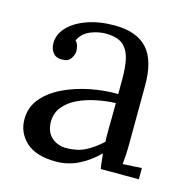

<svg xmlns="http://www.w3.org/2000/svg" viewBox="-85 -598 685 696"><g transform="rotate(15 258.0 -250.0)"><path d="M348 0Q345 -17 344 -30Q343 -43 341 -57Q307 -23 267.5 -3.5Q228 16 184 16Q108 16 71 -18.5Q34 -53 34 -103Q34 -149 62.5 -182.5Q91 -216 136.5 -237.5Q182 -259 235.5 -269.5Q289 -280 339 -279V-341Q339 -376 333 -407Q327 -438 307 -458Q287 -478 243 -479Q214 -480 183.5 -468Q153 -456 139 -427Q147 -419 149.5 -408.5Q152 -398 152 -389Q152 -377 142 -361.5Q132 -346 107 -347Q86 -347 75 -361.5Q64 -376 64 -396Q64 -430 89.5 -457Q115 -484 160 -500Q205 -516 262 -516Q346 -516 386 -471.5Q426 -427 425 -331Q425 -275 424.5 -218.5Q424 -162 424 -106Q424 -90 423 -74Q422 -58 420 -38Q438 -39 455.5 -40Q473 -41 491 -42V0ZM339 -245Q305 -244 267.5 -236.5Q230 -229 198.5 -214Q167 -199 147.5 -174.5Q128 -150 129 -115Q131 -78 153.5 -59.5Q176 -41 207 -41Q248 -41 278.5 -56.5Q309 -72 339 -100Q338 -111 338 -124Q338 -137 338 -151Q338 -156 338.5 -183Q339 -210 339 -245Z"/></g></svg>

Font: Lora
Style: Regular
Weight: 400
Designer: Olga Karpushina, Alexei Vanyashin (Cyrillic)
Foundry: Cyreal
Version: Version 3.005; ttfautohint (v1.8.4.7-5d5b)